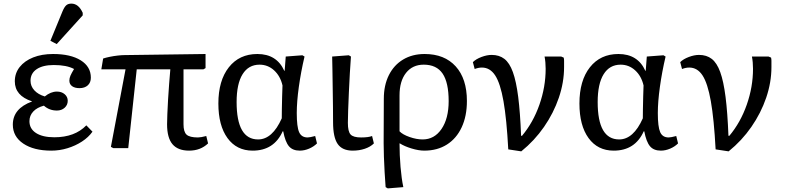

<svg xmlns="http://www.w3.org/2000/svg" viewBox="-20 -820 4347 1063"><path d="M264 14Q167 14 109 -25Q51 -64 51 -130Q51 -219 157 -258V-259Q62 -290 62 -370Q62 -415 89 -449Q116 -483 163.5 -502Q211 -521 274 -521Q371 -521 427 -486Q483 -451 483 -390Q483 -363 466 -347.5Q449 -332 420 -332Q394 -332 379 -343Q364 -354 364 -374Q364 -387 370 -401Q376 -415 390 -438Q349 -460 278 -460Q217 -460 183 -437Q149 -414 149 -373Q149 -343 170 -320Q191 -297 228 -286Q261 -313 295 -313Q321 -313 338 -298.5Q355 -284 355 -262Q355 -239 338 -223.5Q321 -208 295 -208Q253 -208 223 -235Q185 -225 164 -202.5Q143 -180 143 -149Q143 -107 179.5 -83.5Q216 -60 281 -60Q394 -60 458 -126L492 -91Q470 -60 434 -36.5Q398 -13 354 0.5Q310 14 264 14ZM294 -576 259 -594 326 -757Q336 -781 346.5 -790.5Q357 -800 375 -800Q415 -800 438 -749V-735Z M1027 14Q965 14 935 -21.5Q905 -57 905 -132Q905 -152 906.5 -188.5Q908 -225 910.5 -269Q913 -313 916.5 -357Q920 -401 923 -436H737L690 0H607L594 -7L675 -436H541L551 -496Q566 -501 588 -505.5Q610 -510 632.5 -512.5Q655 -515 670 -515L1118 -521V-443L1106 -436H996V-132Q996 -90 1013 -74.5Q1030 -59 1076 -59Q1092 -59 1122 -67L1132 -26Q1090 14 1027 14Z M1379 14Q1290 14 1239.5 -55.5Q1189 -125 1189 -247Q1189 -374 1247 -447.5Q1305 -521 1405 -521Q1512 -521 1554 -428H1556L1562 -507L1654 -514L1666 -507Q1646 -422 1634.5 -339Q1623 -256 1623 -194Q1623 -118 1636 -88.5Q1649 -59 1683 -59Q1689 -59 1699.5 -61Q1710 -63 1725 -67L1735 -26Q1717 -8 1691 3Q1665 14 1640 14Q1600 14 1579.5 -10.5Q1559 -35 1548 -93H1545Q1497 14 1379 14ZM1409 -48Q1488 -48 1540 -165Q1540 -182 1540.5 -215.5Q1541 -249 1542 -285.5Q1543 -322 1544 -347Q1532 -399 1497.5 -430.5Q1463 -462 1417 -462Q1356 -462 1323 -409Q1290 -356 1290 -255Q1290 -48 1409 -48Z M1933 14Q1875 14 1849.5 -23Q1824 -60 1824 -143Q1824 -178 1823.5 -228Q1823 -278 1822 -332Q1821 -386 1820.5 -432.5Q1820 -479 1819 -507L1911 -514L1923 -507Q1920 -469 1917 -416Q1914 -363 1911.5 -308Q1909 -253 1907.5 -208Q1906 -163 1906 -140Q1906 -92 1921 -75.5Q1936 -59 1979 -59Q2020 -59 2040 -67L2050 -26Q2031 -7 2000 3.5Q1969 14 1933 14Z M2127 223 2115 216Q2112 179 2109.5 134.5Q2107 90 2105.5 47.5Q2104 5 2104 -27L2105 -273Q2105 -348 2133 -404Q2161 -460 2212 -490.5Q2263 -521 2331 -521Q2441 -521 2503 -452.5Q2565 -384 2565 -261Q2565 -177 2536 -115Q2507 -53 2454 -19.5Q2401 14 2329 14Q2298 14 2258.5 2Q2219 -10 2194 -26H2192Q2192 39 2197.5 104Q2203 169 2213 216ZM2320 -48Q2385 -48 2424.5 -106Q2464 -164 2464 -260Q2464 -363 2430.5 -412.5Q2397 -462 2326 -462Q2264 -462 2228 -416.5Q2192 -371 2192 -292V-93Q2209 -75 2247.5 -61.5Q2286 -48 2320 -48Z M2866 18 2794 7Q2785 -161 2767.5 -260Q2750 -359 2721.5 -402.5Q2693 -446 2648 -446Q2629 -446 2608 -438L2598 -476Q2615 -493 2645.5 -504.5Q2676 -516 2702 -516Q2744 -516 2772.5 -494Q2801 -472 2819.5 -421Q2838 -370 2849 -283.5Q2860 -197 2865 -68H2870Q2932 -142 2966.5 -240.5Q3001 -339 3001 -439Q3001 -476 2995 -507H3087L3101 -501Q3103 -493 3103 -483.5Q3103 -474 3103 -449Q3103 -364 3074 -279Q3045 -194 2992 -117.5Q2939 -41 2866 18Z M3378 14Q3289 14 3238.5 -55.5Q3188 -125 3188 -247Q3188 -374 3246 -447.5Q3304 -521 3404 -521Q3511 -521 3553 -428H3555L3561 -507L3653 -514L3665 -507Q3645 -422 3633.5 -339Q3622 -256 3622 -194Q3622 -118 3635 -88.5Q3648 -59 3682 -59Q3688 -59 3698.5 -61Q3709 -63 3724 -67L3734 -26Q3716 -8 3690 3Q3664 14 3639 14Q3599 14 3578.5 -10.5Q3558 -35 3547 -93H3544Q3496 14 3378 14ZM3408 -48Q3487 -48 3539 -165Q3539 -182 3539.5 -215.5Q3540 -249 3541 -285.5Q3542 -322 3543 -347Q3531 -399 3496.5 -430.5Q3462 -462 3416 -462Q3355 -462 3322 -409Q3289 -356 3289 -255Q3289 -48 3408 -48Z M4014 18 3942 7Q3933 -161 3915.5 -260Q3898 -359 3869.5 -402.5Q3841 -446 3796 -446Q3777 -446 3756 -438L3746 -476Q3763 -493 3793.5 -504.5Q3824 -516 3850 -516Q3892 -516 3920.5 -494Q3949 -472 3967.5 -421Q3986 -370 3997 -283.5Q4008 -197 4013 -68H4018Q4080 -142 4114.5 -240.5Q4149 -339 4149 -439Q4149 -476 4143 -507H4235L4249 -501Q4251 -493 4251 -483.5Q4251 -474 4251 -449Q4251 -364 4222 -279Q4193 -194 4140 -117.5Q4087 -41 4014 18Z"/></svg>

Font: Literata 12pt
Style: Regular
Weight: 400
Designer: Latin by Veronika Burian and Jose Scaglione. Greek by Irene Vlachou. Cyrillic by Vera Evstafieva.
Foundry: TypeTogether
Version: Version 3.002